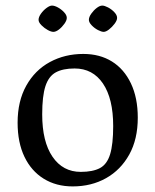

<svg xmlns="http://www.w3.org/2000/svg" viewBox="-20 -655 556 687"><path d="M240 12Q181 12 136.5 -15.5Q92 -43 67.5 -94Q43 -145 43 -216Q43 -293 74 -348.5Q105 -404 158.5 -433Q212 -462 278 -462Q337 -462 380.5 -435Q424 -408 448.5 -356.5Q473 -305 473 -234Q473 -157 442.5 -102Q412 -47 359.5 -17.5Q307 12 240 12ZM269 -40Q312 -40 337.5 -53.5Q363 -67 374 -103Q385 -139 385 -204Q385 -302 348.5 -356Q312 -410 247 -410Q205 -410 179.5 -396Q154 -382 142.5 -346.5Q131 -311 131 -246Q131 -148 168 -94Q205 -40 269 -40ZM171 -541Q163 -541 151 -547.5Q139 -554 128.5 -564.5Q118 -575 118 -584Q118 -594 126.5 -606Q135 -618 146.5 -626.5Q158 -635 166 -635Q175 -635 187 -628.5Q199 -622 209 -611.5Q219 -601 219 -591Q219 -582 210.5 -570Q202 -558 191 -549.5Q180 -541 171 -541ZM351 -541Q343 -541 330.5 -547.5Q318 -554 308 -564.5Q298 -575 298 -584Q298 -594 306.5 -606Q315 -618 326 -626.5Q337 -635 346 -635Q354 -635 366.5 -628.5Q379 -622 389 -611.5Q399 -601 399 -591Q399 -582 390 -570Q381 -558 370 -549.5Q359 -541 351 -541Z"/></svg>

Font: Ancizar Serif Light
Style: Regular
Weight: 400
Version: Version 8.100